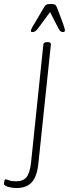

<svg xmlns="http://www.w3.org/2000/svg" viewBox="-82 -738 355 970"><path d="M1 212Q-20 212 -41 206Q-62 200 -62 190Q-62 185 -60 176.5Q-58 168 -54 168Q-48 168 -36 173Q-24 178 0 178Q35 178 52 157Q69 136 75 82L137 -513Q138 -525 155 -525H161Q176 -525 175 -513L112 87Q105 154 78.5 183Q52 212 1 212ZM82 -576Q74 -576 74 -582Q74 -586 79 -596.5Q84 -607 91 -617L135 -692Q144 -709 151 -713.5Q158 -718 174 -718Q191 -718 197 -713.5Q203 -709 209 -692L237 -617Q240 -608 243 -598.5Q246 -589 246 -585Q246 -576 236 -576Q229 -576 224.5 -579.5Q220 -583 214 -593L171 -677L109 -593Q101 -583 95 -579.5Q89 -576 82 -576Z"/></svg>

Font: Asap Semi Condensed Semi Condensed Thin
Style: Italic
Weight: 100
Width: 4
Italic angle: -6°
Designer: Pablo Cosgaya
Foundry: Omnibus-Type
Version: Version 3.001; ttfautohint (v1.8.4.7-5d5b)